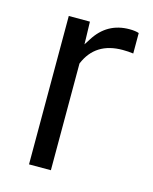

<svg xmlns="http://www.w3.org/2000/svg" viewBox="-86 -590 511 642"><g transform="rotate(15 169.0 -269.5)"><path d="M316.4 -455.6Q298.8 -458 279.3 -458Q185.5 -458 151.9 -377.9L151.4 -376.5V-375V-7.3H75.7V-521H148.9L150.4 -467.3L150.9 -442.9L164.1 -463.4Q206.1 -530.8 283.7 -530.8Q304.2 -530.8 316.4 -526.4Z"/></g></svg>

Font: Vazir Light UI
Style: Light-UI
Weight: 300
Designer: Saber Rastikerdar
Foundry: Saber Rastikerdar
Version: Version 30.0.0